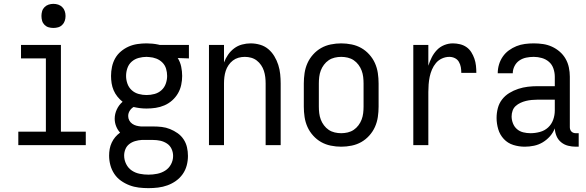

<svg xmlns="http://www.w3.org/2000/svg" viewBox="-20 -753 3040 996"><path d="M75 0V-70H218V-450H89V-520H296V-70H425V0ZM257 -608Q244 -608 232 -611.5Q220 -615 211 -624Q202 -633 198.5 -645Q195 -657 195 -670Q195 -683 198.5 -695Q202 -707 211 -716Q220 -725 232 -729Q244 -733 257 -733Q270 -733 282 -729Q294 -725 303 -716Q312 -707 316 -695Q320 -683 320 -670Q320 -657 316 -645Q312 -633 303 -624Q294 -615 282 -611.5Q270 -608 257 -608Z M750 223Q725 223 700 220Q675 217 651.5 208Q628 199 607.5 184.5Q587 170 573 149Q559 128 552.5 103.5Q546 79 546 54Q546 37 549 20Q552 3 559.5 -13Q567 -29 578 -42Q589 -55 603 -65Q590 -79 582.5 -98Q575 -117 575 -137Q575 -162 586 -185.5Q597 -209 616 -225Q601 -237 589 -252Q577 -267 569.5 -284.5Q562 -302 559 -321Q556 -340 556 -359Q556 -383 561 -406.5Q566 -430 577.5 -450.5Q589 -471 607.5 -486.5Q626 -502 647.5 -511.5Q669 -521 693 -524.5Q717 -528 740 -528Q755 -528 770.5 -526.5Q786 -525 800 -522L808 -520H960V-450L902 -452Q915 -431 920 -407Q925 -383 925 -359Q925 -336 920 -312.5Q915 -289 903 -268.5Q891 -248 873 -232Q855 -216 833 -206.5Q811 -197 787.5 -193.5Q764 -190 740 -190Q723 -190 706.5 -192Q690 -194 673 -198Q661 -191 653 -178.5Q645 -166 645 -151Q645 -139 650.5 -128.5Q656 -118 666 -111Q676 -104 687.5 -101Q699 -98 711 -97H774Q797 -97 819 -94.5Q841 -92 862 -83.5Q883 -75 901.5 -62Q920 -49 932.5 -30Q945 -11 950 11Q955 33 955 56Q955 81 948.5 105.5Q942 130 927.5 150.5Q913 171 892.5 185.5Q872 200 848.5 208.5Q825 217 800 220Q775 223 750 223ZM740 -260Q761 -260 781.5 -265.5Q802 -271 817.5 -285Q833 -299 840 -319Q847 -339 847 -359Q847 -378 841.5 -396.5Q836 -415 822.5 -428.5Q809 -442 791 -449Q773 -456 754 -457L740 -458Q720 -458 699.5 -452.5Q679 -447 663.5 -433.5Q648 -420 641 -400Q634 -380 634 -359Q634 -339 641 -319Q648 -299 663.5 -285Q679 -271 699.5 -265.5Q720 -260 740 -260ZM750 153Q773 153 795.5 148.5Q818 144 837 132Q856 120 867 99.5Q878 79 878 56Q878 37 870 19.5Q862 2 846 -8.5Q830 -19 811.5 -23Q793 -27 774 -27H715Q698 -26 681 -21Q664 -16 650.5 -5.5Q637 5 630.5 21Q624 37 624 54Q624 77 634.5 98Q645 119 663.5 131.5Q682 144 704.5 148.5Q727 153 750 153Z M1064 0V-520H1142V-429Q1150 -450 1163 -469Q1176 -488 1194.5 -502Q1213 -516 1235.5 -522Q1258 -528 1280 -528Q1305 -528 1329 -521Q1353 -514 1371.5 -498.5Q1390 -483 1403 -461.5Q1416 -440 1423.5 -416.5Q1431 -393 1433.5 -368.5Q1436 -344 1436 -320V0H1358V-320Q1358 -337 1356 -353.5Q1354 -370 1349 -385.5Q1344 -401 1334.5 -415Q1325 -429 1312 -439Q1299 -449 1283 -453.5Q1267 -458 1250 -458Q1233 -458 1217 -453.5Q1201 -449 1188 -439Q1175 -429 1165.5 -415Q1156 -401 1151 -385.5Q1146 -370 1144 -353.5Q1142 -337 1142 -320V0Z M1750 8Q1723 8 1696 2.5Q1669 -3 1646 -16Q1623 -29 1604.5 -49.5Q1586 -70 1575 -94.5Q1564 -119 1560 -146Q1556 -173 1556 -200V-320Q1556 -347 1560 -374Q1564 -401 1575 -425.5Q1586 -450 1604.5 -470.5Q1623 -491 1646 -504Q1669 -517 1696 -522.5Q1723 -528 1750 -528Q1777 -528 1804 -522.5Q1831 -517 1854 -504Q1877 -491 1895.5 -470.5Q1914 -450 1925 -425.5Q1936 -401 1940 -374Q1944 -347 1944 -320V-200Q1944 -173 1940 -146Q1936 -119 1925 -94.5Q1914 -70 1895.5 -49.5Q1877 -29 1854 -16Q1831 -3 1804 2.5Q1777 8 1750 8ZM1750 -62Q1767 -62 1784 -66Q1801 -70 1815 -79.5Q1829 -89 1839.5 -103Q1850 -117 1856 -133Q1862 -149 1864 -166Q1866 -183 1866 -200V-320Q1866 -337 1864 -354Q1862 -371 1856 -387Q1850 -403 1839.5 -417Q1829 -431 1815 -440.5Q1801 -450 1784 -454Q1767 -458 1750 -458Q1733 -458 1716 -454Q1699 -450 1685 -440.5Q1671 -431 1660.5 -417Q1650 -403 1644 -387Q1638 -371 1636 -354Q1634 -337 1634 -320V-200Q1634 -183 1636 -166Q1638 -149 1644 -133Q1650 -117 1660.5 -103Q1671 -89 1685 -79.5Q1699 -70 1716 -66Q1733 -62 1750 -62Z M2124 0V-520H2202V-412Q2209 -434 2219.5 -455Q2230 -476 2246 -493Q2262 -510 2284 -519Q2306 -528 2329 -528Q2348 -528 2366.5 -523.5Q2385 -519 2400 -508.5Q2415 -498 2425 -482Q2435 -466 2441 -448.5Q2447 -431 2449 -412.5Q2451 -394 2451 -375H2373Q2373 -390 2370.5 -404.5Q2368 -419 2360.5 -432Q2353 -445 2339.5 -451.5Q2326 -458 2311 -458Q2291 -458 2272.5 -449.5Q2254 -441 2241.5 -426Q2229 -411 2221 -392.5Q2213 -374 2209 -354.5Q2205 -335 2203.5 -315Q2202 -295 2202 -276V0Z M2702 8Q2672 8 2643 -1Q2614 -10 2593.5 -32Q2573 -54 2564.5 -83Q2556 -112 2556 -141Q2556 -167 2562.5 -192Q2569 -217 2584.5 -237Q2600 -257 2622 -270.5Q2644 -284 2668.5 -292Q2693 -300 2718 -303Q2743 -306 2769 -306H2858V-355Q2858 -376 2851 -397Q2844 -418 2828 -432Q2812 -446 2791 -452Q2770 -458 2749 -458Q2729 -458 2709.5 -454Q2690 -450 2674 -439Q2658 -428 2649 -410Q2640 -392 2640 -373H2562Q2562 -396 2568.5 -418Q2575 -440 2588 -459Q2601 -478 2619.5 -491.5Q2638 -505 2659 -513.5Q2680 -522 2703 -525Q2726 -528 2749 -528Q2773 -528 2797 -524.5Q2821 -521 2843 -511Q2865 -501 2883.5 -485Q2902 -469 2914 -448Q2926 -427 2931 -403Q2936 -379 2936 -355V-93Q2936 -87 2938 -81Q2940 -75 2944.5 -70.5Q2949 -66 2955 -64Q2961 -62 2967 -62H2982V8H2967Q2947 8 2927 3Q2907 -2 2891 -15Q2875 -28 2867 -47Q2859 -66 2858 -87Q2849 -64 2832.5 -45.5Q2816 -27 2795 -14.5Q2774 -2 2750 3Q2726 8 2702 8ZM2732 -62Q2756 -62 2780.5 -68.5Q2805 -75 2823 -91.5Q2841 -108 2849.5 -131.5Q2858 -155 2858 -180V-236H2769Q2754 -236 2738.5 -234.5Q2723 -233 2708.5 -229.5Q2694 -226 2680 -219.5Q2666 -213 2655 -203Q2644 -193 2639 -178.5Q2634 -164 2634 -149Q2634 -131 2641 -113Q2648 -95 2662 -83Q2676 -71 2694.5 -66.5Q2713 -62 2732 -62Z"/></svg>

Font: Iosevka SS18
Style: Regular
Weight: 400
Monospace: yes
Designer: Belleve Invis
Foundry: Belleve Invis
Version: Version 25.1.1; ttfautohint (v1.8.4)